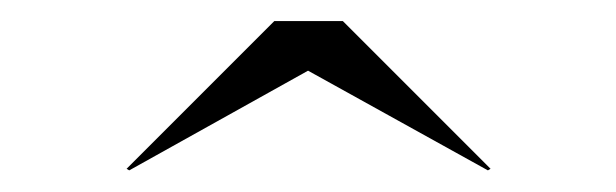

<svg xmlns="http://www.w3.org/2000/svg" viewBox="-20 -790 584 182"><path d="M272 -723 102.5 -628.5 100 -630 240 -770H305L445 -630L442.5 -628.5Z"/></svg>

Font: Bodoni* 72pt
Style: Bold
Weight: 700
Version: Version 2.3